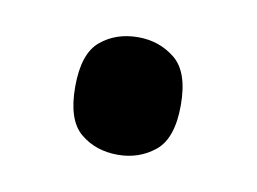

<svg xmlns="http://www.w3.org/2000/svg" viewBox="-33 -467 297 222"><g transform="rotate(10 115.0 -356.0)"><path d="M115 -287Q89 -287 71 -302Q53 -317 53 -356Q53 -395 71 -410Q89 -425 115 -425Q140 -425 158.5 -410Q177 -395 177 -356Q177 -317 158.5 -302Q140 -287 115 -287Z"/></g></svg>

Font: Noto Serif Tamil ExtraCondensed SemiBold
Style: Italic
Weight: 600
Width: 2
Italic angle: -12°
Designer: Indian Type Foundry, Tom Grace, and the Monotype Design Team
Foundry: Monotype Imaging Inc.
Version: Version 2.003; ttfautohint (v1.8.4.7-5d5b)